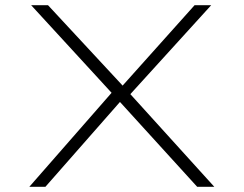

<svg xmlns="http://www.w3.org/2000/svg" viewBox="-20 -720 939 740"><path d="M740 0 426 -345 100 -700H165L449 -394L806 0ZM93 0 422 -376 452 -338 155 0ZM465 -338 440 -376 730 -700H794Z"/></svg>

Font: Lexend Zetta ExtraLight
Style: Regular
Weight: 250
Version: Version 1.007